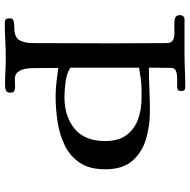

<svg xmlns="http://www.w3.org/2000/svg" viewBox="-16 -766 775 782"><g transform="rotate(90 371.0 -374.5)"><path d="M554 -415Q554 -469 530.5 -501.5Q507 -534 467 -549Q427 -564 379 -564H341Q320 -564 298 -560.5Q276 -557 255 -554V-274Q279 -259 313 -254.5Q347 -250 375 -250Q454 -250 504 -291.5Q554 -333 554 -415ZM669 -416Q669 -352 642.5 -312.5Q616 -273 572 -251.5Q528 -230 475.5 -222Q423 -214 372 -214Q343 -214 314 -217.5Q285 -221 256 -225Q256 -198 256.5 -171.5Q257 -145 257 -118Q257 -104 260.5 -87.5Q264 -71 273.5 -59.5Q283 -48 301 -48Q309 -48 318 -48.5Q327 -49 335 -49Q344 -49 350.5 -45Q357 -41 357 -31Q357 -15 347.5 -11.5Q338 -8 325 -8Q297 -8 269 -9.5Q241 -11 212 -11Q178 -11 143 -9Q108 -7 73 -7Q61 -7 57.5 -12Q54 -17 54 -28Q54 -39 62.5 -42Q71 -45 82 -45.5Q93 -46 100 -46Q134 -48 144.5 -69Q155 -90 155 -121Q155 -201 155.5 -281Q156 -361 156 -440Q156 -496 155.5 -553Q155 -610 155 -666Q155 -685 143.5 -691.5Q132 -698 115 -698Q98 -698 81 -697.5Q64 -697 52.5 -701Q41 -705 41 -720Q41 -728 45.5 -733.5Q50 -739 58 -739H195Q230 -739 265 -740.5Q300 -742 335 -742Q350 -742 350 -728Q350 -725 350 -721Q350 -717 348 -715Q344 -709 329.5 -709Q315 -709 298 -709Q281 -709 268.5 -704Q256 -699 256 -684Q256 -662 255.5 -639.5Q255 -617 255 -594Q299 -594 344 -596Q389 -598 434 -598Q494 -598 548 -581.5Q602 -565 635.5 -525.5Q669 -486 669 -416Z"/></g></svg>

Font: Kaisei Opti Medium
Style: Regular
Weight: 500
Designer: Font-Kai, 金井和夫
Foundry: KAZUO KANAI
Version: Version 5.003